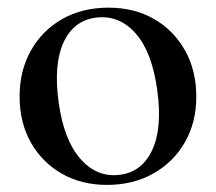

<svg xmlns="http://www.w3.org/2000/svg" viewBox="-20 -484 578 514"><path d="M270.5 -463.5Q339.5 -463.5 392.2 -433.2Q445 -403 475.2 -349.2Q505.5 -295.5 505.5 -225Q505.5 -156.5 475 -103.2Q444.5 -50 390.5 -19.5Q336.5 11 266.5 11Q198 11 145.2 -19.2Q92.5 -49.5 62.5 -102.8Q32.5 -156 32.5 -226Q32.5 -295 62.8 -348.8Q93 -402.5 146.5 -433Q200 -463.5 270.5 -463.5ZM300 -16Q359.5 -23 387.2 -81.8Q415 -140.5 401 -242.5Q387 -345 343.2 -394.5Q299.5 -444 238 -437Q177 -429.5 150 -370.2Q123 -311 137 -210Q151 -109 195.2 -58.8Q239.5 -8.5 300 -16Z"/></svg>

Font: Fraunces 72pt S000
Style: Regular
Weight: 400
Version: Version 1.000; ttfautohint (v1.8.3)